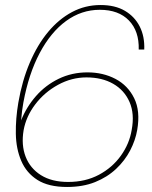

<svg xmlns="http://www.w3.org/2000/svg" viewBox="-20 -732 606 764"><path d="M247 12Q173 12 129 -16Q85 -44 64.5 -92Q44 -140 43 -200Q42 -260 53 -324Q68 -411 98.5 -482.5Q129 -554 171.5 -605Q214 -656 266.5 -684Q319 -712 380 -712Q438 -712 477 -689Q516 -666 536 -626.5Q556 -587 554 -535H532Q534 -608 493 -650.5Q452 -693 377 -693Q304 -693 243 -648.5Q182 -604 138 -521Q94 -438 73 -324Q70 -307 68 -292Q66 -277 64 -253Q85 -306 123 -349.5Q161 -393 213.5 -418.5Q266 -444 328 -444Q390 -444 439.5 -418Q489 -392 514 -341Q539 -290 526 -215Q519 -174 498 -133.5Q477 -93 442 -60Q407 -27 358.5 -7.5Q310 12 247 12ZM251 -8Q320 -8 373.5 -36.5Q427 -65 461 -112.5Q495 -160 504 -215Q516 -279 495.5 -326Q475 -373 430.5 -398.5Q386 -424 324 -424Q265 -424 211 -394.5Q157 -365 120.5 -317Q84 -269 74 -214Q64 -155 82 -108.5Q100 -62 143 -35Q186 -8 251 -8Z"/></svg>

Font: DM Sans 36pt Thin
Style: Italic
Weight: 250
Italic angle: -10°
Designer: Colophon Foundry, Jonny Pinhorn
Foundry: Colophon Foundry
Version: Version 4.004;gftools[0.9.30]